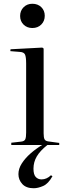

<svg xmlns="http://www.w3.org/2000/svg" viewBox="-20 -771 364 1021"><path d="M152 -622Q124 -622 105.5 -640Q87 -658 87 -686Q87 -714 105.5 -732.5Q124 -751 152 -751Q181 -751 199.5 -733Q218 -715 218 -687Q218 -659 199.5 -640.5Q181 -622 152 -622ZM159 230Q119 230 98.5 207.5Q78 185 78 155Q78 126 96 98Q114 70 142.5 45Q171 20 204 0H40V-12L93 -18Q110 -20 114.5 -30.5Q119 -41 119 -66V-433Q119 -468 113 -481Q107 -494 85 -495L35 -499L36 -509L205 -518L212 -513V-62Q212 -39 217 -30Q222 -21 237 -19L295 -11V0H232Q193 31 175.5 61Q158 91 158 126Q158 157 170 170Q182 183 201 183Q228 183 251 161L259 166Q237 206 209.5 218Q182 230 159 230Z"/></svg>

Font: Literata 72pt
Style: Regular
Weight: 400
Designer: Latin by Veronika Burian and Jose Scaglione. Greek by Irene Vlachou. Cyrillic by Vera Evstafieva.
Foundry: TypeTogether
Version: Version 3.002